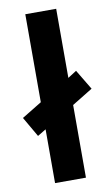

<svg xmlns="http://www.w3.org/2000/svg" viewBox="-99 -805 495 851"><g transform="rotate(-10 149.0 -380.0)"><path d="M78 0V-242L40 -219L-12 -309L78 -364V-760H217V-449L256 -474L310 -384L217 -327V0Z"/></g></svg>

Font: Noto Sans UI
Style: Bold
Weight: 700
Designer: Monotype Design Team
Foundry: Monotype Imaging Inc.
Version: Version 1.901